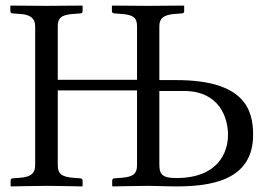

<svg xmlns="http://www.w3.org/2000/svg" viewBox="-20 -666 963 688"><path d="M551 -379V-572C551 -600 566 -613 606 -616L632 -618C637 -618 640 -621 640 -626V-645L638 -646C638 -646 545 -645 509 -645C470 -645 383 -646 383 -646L381 -645V-626C381 -621 385 -618 390 -618L416 -616C458 -613 471 -602 471 -572V-380H187V-572C187 -600 198 -613 242 -616L268 -618C273 -618 276 -621 276 -626V-645L274 -646C274 -646 181 -645 145 -645C106 -645 19 -646 19 -646L17 -645V-626C17 -621 21 -618 25 -618L52 -616C86 -614 106 -602 106 -572V-74C106 -46 92 -32 52 -29L25 -27C21 -27 18 -24 18 -19V0L20 2C20 2 113 0 148 0C188 0 274 2 274 2L276 0V-19C276 -24 272 -27 268 -27L242 -29C202 -32 187 -43 187 -74V-342H471V-74C471 -46 460 -32 416 -29L390 -27C385 -27 382 -24 382 -19V0L384 2C384 2 484 0 513 0C542 0 573 2 609 2C730 2 887 -16 887 -183C887 -272 857 -379 612 -379ZM551 -340H639C767 -340 797 -243 797 -183C797 -121 763 -28 611 -28C556 -28 551 -46 551 -79Z"/></svg>

Font: Libertinus Serif Display
Style: Regular
Weight: 400
Designer: Philipp H. Poll, Khaled Hosny
Foundry: Caleb Maclennan
Version: Version 7.050;RELEASE